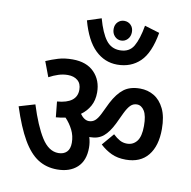

<svg xmlns="http://www.w3.org/2000/svg" viewBox="-86 -952 956 961"><g transform="rotate(10 392.0 -471.5)"><path d="M423 -818Q423 -840 436.5 -853.5Q450 -867 469 -867Q489 -867 502.5 -853.5Q516 -840 516 -818Q516 -796 502.5 -781.5Q489 -767 469 -767Q450 -767 436.5 -781.5Q423 -796 423 -818ZM651 -838Q633 -734 587 -689.5Q541 -645 471 -645Q407 -645 359 -691.5Q311 -738 284 -837L355 -860Q375 -788 401.5 -753Q428 -718 472 -718Q520 -718 541.5 -755Q563 -792 575 -861ZM405 -211Q405 -145 367.5 -110.5Q330 -76 266 -76Q211 -76 168.5 -103Q126 -130 90.5 -191Q55 -252 22 -354L103 -378Q136 -273 172.5 -215.5Q209 -158 258 -158Q285 -158 300.5 -173.5Q316 -189 316 -220Q316 -255 301 -285Q286 -315 263 -339Q240 -334 215 -332L207 -411Q307 -419 307 -488Q307 -519 288 -535Q269 -551 238 -551Q214 -551 190.5 -543.5Q167 -536 143 -523L114 -600Q144 -613 175.5 -622.5Q207 -632 248 -632Q319 -632 358 -592Q397 -552 397 -490Q397 -450 380.5 -420.5Q364 -391 336 -371Q357 -342 381 -342Q398 -342 411 -352.5Q424 -363 437 -389L466 -449Q492 -499 523.5 -523Q555 -547 606 -547Q645 -547 677 -528Q709 -509 728.5 -469Q748 -429 748 -366Q748 -280 709 -232Q670 -184 596 -184Q554 -184 523 -198.5Q492 -213 465 -238L517 -299Q535 -282 551.5 -273Q568 -264 588 -264Q619 -264 638 -288Q657 -312 657 -366Q657 -418 642 -442Q627 -466 604 -466Q585 -466 571.5 -452.5Q558 -439 544 -410L518 -355Q495 -308 468.5 -286Q442 -264 402 -264Q399 -264 397 -264Q405 -238 405 -211Z"/></g></svg>

Font: Noto Sans Devanagari UI Condensed Medium
Style: Regular
Weight: 500
Width: 3
Designer: Jelle Bosma - Monotype Design Team
Foundry: Monotype Imaging Inc.
Version: Version 2.003